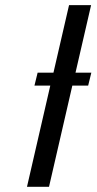

<svg xmlns="http://www.w3.org/2000/svg" viewBox="-20 -720 372 740"><path d="M112.8 -390.1 125 -439.9H186L246.1 -700.2H331.1L271 -439.9H332L319.8 -390.1H258.8L168.9 0H84L173.8 -390.1Z"/></svg>

Font: Pfennig
Style: Italic
Weight: 500
Italic angle: -13°
Version: Version 20120410 ; ttfautohint (v0.8)